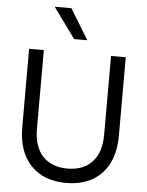

<svg xmlns="http://www.w3.org/2000/svg" viewBox="-66 -1080 877 1144"><g transform="rotate(5 373.0 -508.0)"><path d="M84 -297V-765H172V-295Q172 -188 225 -131Q278 -74 373 -74Q468 -74 521 -131Q574 -188 574 -295V-765H662V-297Q662 -150 585 -69Q508 12 373 12Q238 12 161 -69Q84 -150 84 -297ZM346 -846 214 -1028H314L425 -846Z"/></g></svg>

Font: Application
Style: Regular
Weight: 400
Designer: Wei Huang
Foundry: Wei Huang
Version: Version 0.012